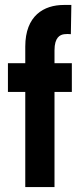

<svg xmlns="http://www.w3.org/2000/svg" viewBox="-20 -755 330 775"><path d="M238 -735C157 -735 82 -692 82 -567V-500H12V-384H82V0H200V-384H270V-500H200V-552C200 -604 222 -615 240 -617C248 -618 258 -618 266 -617L268 -735Z"/></svg>

Font: Fervojo
Style: Bold
Weight: 700
Designer: kohakuno
Version: ver.1.0